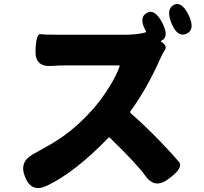

<svg xmlns="http://www.w3.org/2000/svg" viewBox="-20 -890 1040 978"><path d="M836 23Q768 74 720 5Q680 -52 539 -189Q535 -192 532 -188Q362 -12 219 56Q142 93 109 15L108 12Q76 -63 146 -103L240 -156Q274 -176 306 -199Q378 -250 451 -331Q499 -386 537 -447.5Q575 -509 589 -552Q591 -557 586 -557H321Q280 -557 240 -554Q157 -549 161 -634Q164 -719 186 -716Q208 -713 280 -713H614Q681 -713 721 -725Q726 -726 724 -730Q685 -798 726 -823Q767 -849 806 -775Q844 -701 802 -683Q797 -681 801 -678Q833 -655 821 -637.5Q809 -620 792 -582Q728 -438 645 -324Q641 -318 646 -313Q710 -258 793 -173Q868 -94 891.5 -65.5Q915 -37 847 15ZM930 -718Q884 -698 854 -770Q824 -843 865 -865Q905 -886 941 -813Q976 -739 930 -718Z"/></svg>

Font: Resource Han Rounded JP Heavy
Style: Regular
Weight: 900
Designer: Cyano Hao (round all glyphs); Ryoko NISHIZUKA 西塚涼子 (kana, bopomofo & ideographs); Paul D. Hunt (Latin, Greek & Cyrillic)
Foundry: Cyano Hao
Version: 0.990